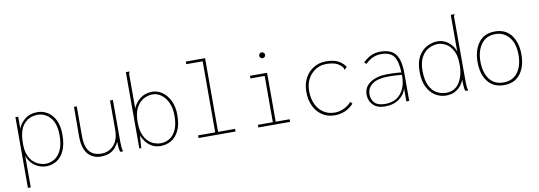

<svg xmlns="http://www.w3.org/2000/svg" viewBox="-61 -1073 4622 1647"><g transform="rotate(-10 2250.0 -249.0)"><path d="M73 167V-449H97V-344Q114 -391 157 -425Q200 -459 265 -459Q312 -459 353 -434Q394 -409 419 -359Q444 -309 444 -232Q444 -146 418.5 -92Q393 -38 352 -13Q311 12 263 12Q208 12 162 -20Q116 -52 98 -109V167ZM258 -10Q301 -10 337.5 -32.5Q374 -55 396.5 -103.5Q419 -152 419 -229Q419 -333 373.5 -384.5Q328 -436 262 -436Q191 -436 144 -384Q97 -332 97 -213Q97 -152 114 -112Q131 -72 157 -50Q183 -28 210.5 -19Q238 -10 258 -10Z M734 11Q693 11 658 -9.5Q623 -30 602.5 -74Q582 -118 582 -191L583 -449H607V-191Q607 -123 625 -84Q643 -45 674.5 -29Q706 -13 747 -13Q810 -13 853.5 -59.5Q897 -106 897 -197V-449H922V-92Q922 -74 923.5 -46Q925 -18 932 0H907Q900 -17 898 -45Q896 -73 896 -89Q885 -66 866.5 -42.5Q848 -19 816.5 -4Q785 11 734 11Z M1259 11Q1211 11 1177.5 -10Q1144 -31 1125 -59Q1106 -87 1098 -109L1090 0H1073V-665H1105V-658Q1100 -656 1098.5 -649.5Q1097 -643 1098 -626V-344Q1117 -392 1160 -426Q1203 -460 1266 -460Q1313 -460 1353.5 -431Q1394 -402 1419 -350.5Q1444 -299 1444 -229Q1444 -142 1417.5 -89Q1391 -36 1349 -12.5Q1307 11 1259 11ZM1262 -12Q1303 -12 1338.5 -33Q1374 -54 1396.5 -101Q1419 -148 1419 -225Q1419 -293 1396.5 -340Q1374 -387 1339.5 -412Q1305 -437 1267 -437Q1228 -438 1189 -418Q1150 -398 1124 -351.5Q1098 -305 1098 -223Q1098 -160 1114.5 -119Q1131 -78 1156 -54.5Q1181 -31 1209.5 -21.5Q1238 -12 1262 -12Z M1589 0V-23H1738V-642H1595V-665H1763V-23H1911V0Z M2110 0V-23H2240V-426H2116V-449H2265V-23H2386V0ZM2249 -579Q2239 -579 2231.5 -586.5Q2224 -594 2224 -604Q2224 -615 2231.5 -622.5Q2239 -630 2249 -630Q2260 -630 2267.5 -622.5Q2275 -615 2275 -604Q2275 -594 2267.5 -586.5Q2260 -579 2249 -579Z M2775 11Q2712 11 2665.5 -20Q2619 -51 2593.5 -105Q2568 -159 2568 -228Q2568 -297 2595.5 -348.5Q2623 -400 2671 -429Q2719 -458 2778 -458Q2839 -458 2879 -439.5Q2919 -421 2947 -381L2926 -360L2921 -365Q2923 -370 2919.5 -376Q2916 -382 2905 -394Q2884 -414 2855 -424.5Q2826 -435 2774 -435Q2726 -435 2685 -410Q2644 -385 2618.5 -339.5Q2593 -294 2593 -233Q2593 -165 2617 -115Q2641 -65 2683 -38.5Q2725 -12 2779 -12Q2820 -12 2858.5 -30Q2897 -48 2925 -80L2940 -61Q2873 11 2775 11Z M3211 11Q3144 11 3108.5 -26Q3073 -63 3073 -115Q3073 -183 3130.5 -220.5Q3188 -258 3279 -258Q3302 -258 3336 -257Q3370 -256 3400 -252Q3397 -348 3366 -392.5Q3335 -437 3253 -437Q3217 -437 3184 -422.5Q3151 -408 3118 -376L3101 -392Q3133 -424 3169 -441.5Q3205 -459 3252 -459Q3344 -459 3384 -408Q3424 -357 3424 -239V0H3399V-114Q3386 -62 3337 -25.5Q3288 11 3211 11ZM3098 -114Q3098 -68 3126.5 -39Q3155 -10 3216 -10Q3306 -10 3353.5 -68Q3401 -126 3401 -219Q3401 -225 3401 -231Q3374 -234 3340.5 -235.5Q3307 -237 3285 -237Q3191 -237 3144.5 -203.5Q3098 -170 3098 -114Z M3744 10Q3696 10 3652.5 -16Q3609 -42 3582 -95.5Q3555 -149 3555 -231Q3555 -313 3584 -363.5Q3613 -414 3658.5 -437.5Q3704 -461 3751 -461Q3787 -461 3818 -445Q3849 -429 3871.5 -402.5Q3894 -376 3903 -344V-665H3935V-658Q3930 -656 3928.5 -649.5Q3927 -643 3928 -626L3929 -71Q3929 -53 3930.5 -35.5Q3932 -18 3939 0L3913 -1Q3908 -13 3906 -32.5Q3904 -52 3903.5 -71Q3903 -90 3903 -102Q3896 -78 3876 -52Q3856 -26 3823.5 -8Q3791 10 3744 10ZM3749 -13Q3824 -13 3864 -73.5Q3904 -134 3904 -231Q3904 -309 3879.5 -354Q3855 -399 3819.5 -418.5Q3784 -438 3752 -438Q3708 -438 3669 -417Q3630 -396 3605.5 -351Q3581 -306 3581 -234Q3581 -155 3604.5 -106Q3628 -57 3666.5 -35Q3705 -13 3749 -13Z M4250 8Q4157 8 4108 -56.5Q4059 -121 4059 -225Q4059 -329 4108 -394Q4157 -459 4250 -459Q4343 -459 4392 -394Q4441 -329 4441 -225Q4441 -121 4392 -56.5Q4343 8 4250 8ZM4250 -15Q4305 -15 4342 -42.5Q4379 -70 4397.5 -118Q4416 -166 4416 -226Q4416 -324 4370 -380Q4324 -436 4250 -436Q4170 -436 4127 -377Q4084 -318 4084 -226Q4084 -131 4126.5 -73Q4169 -15 4250 -15Z"/></g></svg>

Font: Inconsolata ExtraLight
Style: Regular
Weight: 200
Monospace: yes
Designer: Raph Levien, Cyreal, Brenton Simpson
Foundry: Raph Levien, Cyreal, Google
Version: Version 3.001; ttfautohint (v1.8.2.53-6de2)